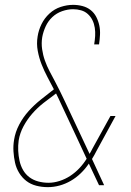

<svg xmlns="http://www.w3.org/2000/svg" viewBox="-20 -763 540 791"><path d="M177 8Q152 8 129 2Q106 -4 88.5 -17.5Q71 -31 59 -50.5Q47 -70 42 -92.5Q37 -115 35.5 -139Q34 -163 38 -187Q43 -219 59 -249.5Q75 -280 98 -305.5Q121 -331 148 -352.5Q175 -374 202 -395Q189 -420 175.5 -445.5Q162 -471 151.5 -497.5Q141 -524 135.5 -553.5Q130 -583 135 -613Q139 -639 151 -663.5Q163 -688 183.5 -707Q204 -726 230 -734.5Q256 -743 281 -743Q301 -743 320 -738Q339 -733 353.5 -721.5Q368 -710 376.5 -693.5Q385 -677 389 -658.5Q393 -640 392 -620Q391 -600 388 -580H368Q371 -598 372 -615Q373 -632 370.5 -648.5Q368 -665 361 -679.5Q354 -694 342 -705Q330 -716 314 -720.5Q298 -725 281 -725Q259 -725 236 -717Q213 -709 195.5 -692.5Q178 -676 168 -654Q158 -632 154 -610Q150 -585 153.5 -560.5Q157 -536 165 -513.5Q173 -491 184 -470Q195 -449 206 -428.5Q217 -408 227.5 -386.5Q238 -365 248 -344L349 -129Q352 -134 355 -139.5Q358 -145 361 -151L435 -285H456L378 -142Q374 -134 369 -125Q364 -116 359 -108L409 0H388L346 -89Q332 -68 313 -49.5Q294 -31 271.5 -18Q249 -5 225 1.5Q201 8 177 8ZM180 -10Q202 -10 225.5 -17.5Q249 -25 269.5 -38.5Q290 -52 307 -70Q324 -88 337 -109L297 -195L231 -336Q226 -347 221 -357.5Q216 -368 211 -378Q185 -359 159.5 -339Q134 -319 113 -295Q92 -271 77 -243Q62 -215 57 -185Q54 -163 55 -142Q56 -121 60.5 -100.5Q65 -80 75 -62.5Q85 -45 101 -33Q117 -21 137.5 -15.5Q158 -10 180 -10Z"/></svg>

Font: Iosevka SS04 Thin
Style: Italic
Weight: 100
Italic angle: -9°
Monospace: yes
Designer: Belleve Invis
Foundry: Belleve Invis
Version: Version 19.0.0; ttfautohint (v1.8.4)